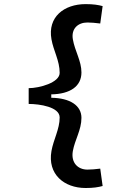

<svg xmlns="http://www.w3.org/2000/svg" viewBox="-20 -814 626 938"><path d="M398.4 104.5C436.5 104.5 460 100.6 481.4 94.7L469.7 9.8C446.8 12.7 425.3 14.6 407.2 14.6C360.8 14.6 325.7 -18.6 335.9 -76.2C345.7 -131.3 377.9 -179.2 377.9 -238.3C377.9 -297.9 323.2 -335 230.5 -336.4V-353C323.2 -354.5 377.9 -392.6 377.9 -460C377.9 -516.6 345.7 -564.5 335.9 -622.1C327.1 -673.8 360.8 -704.1 407.2 -704.1C425.3 -704.1 446.8 -702.1 469.7 -699.2L481.4 -784.2C460 -790 436.5 -793.9 398.4 -793.9C292.5 -793.9 211.9 -730.5 231.4 -622.1C241.2 -565.9 271.5 -517.6 271.5 -458C271.5 -410.2 171.9 -383.3 120.1 -383.3V-306.2C173.8 -306.2 271.5 -291.5 271.5 -240.2C271.5 -183.1 241.2 -132.3 231.4 -76.2C211.4 36.6 292.5 104.5 398.4 104.5Z"/></svg>

Font: Cascadia Code PL
Style: Regular
Weight: 400
Monospace: yes
Designer: Aaron Bell
Foundry: Saja Typeworks
Version: Version 2404.023